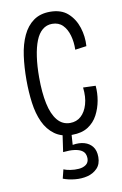

<svg xmlns="http://www.w3.org/2000/svg" viewBox="-85 -589 538 846"><g transform="rotate(-10 184.0 -166.5)"><path d="M203 11Q156 11 125 -11.5Q94 -34 76.5 -72Q59 -110 52.5 -159Q46 -208 46 -261Q46 -319 53 -369.5Q60 -420 78 -458.5Q96 -497 126 -518.5Q156 -540 200 -540Q250 -540 279.5 -513.5Q309 -487 322 -446.5Q335 -406 332 -363L281 -356Q282 -390 273.5 -420Q265 -450 247 -468Q229 -486 200 -486Q175 -486 156.5 -470.5Q138 -455 126.5 -426Q115 -397 109 -355.5Q103 -314 103 -263Q103 -195 113.5 -145.5Q124 -96 146.5 -69Q169 -42 203 -42Q232 -42 252 -60Q272 -78 281.5 -110.5Q291 -143 286 -186L342 -184Q345 -151 339 -117.5Q333 -84 317.5 -54.5Q302 -25 274 -7Q246 11 203 11ZM128 194 138 154Q149 159 168 162Q187 165 206 163.5Q225 162 238 152.5Q251 143 251 124Q251 113 246.5 103.5Q242 94 230.5 87.5Q219 81 199.5 78.5Q180 76 150 79L164 -18H202L197 55Q226 50 249 56.5Q272 63 285.5 80.5Q299 98 299 127Q299 159 281 177.5Q263 196 236.5 202.5Q210 209 180.5 206Q151 203 128 194Z"/></g></svg>

Font: Bricolage Grotesque 24pt Condensed ExtraLight
Style: Regular
Weight: 250
Width: 3
Designer: Mathieu Triay
Foundry: Atelier Triay
Version: Version 1.001;gftools[0.9.33.dev8+g029e19f]